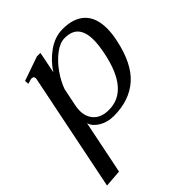

<svg xmlns="http://www.w3.org/2000/svg" viewBox="-197 -605 962 962"><g transform="rotate(-45 284.5 -124.0)"><path d="M133 -393Q134 -396 134 -400Q134 -415 118 -415Q113 -415 103.5 -412Q94 -409 88 -407L86 -429L215 -474H240L217 -359Q248 -409 298 -444.5Q348 -480 403 -480Q481 -480 522 -440.5Q563 -401 563 -324Q563 -289 554 -247Q526 -112 456.5 -51Q387 10 277 10Q232 10 198 -10.5Q164 -31 156 -60L98 225L6 232ZM464 -242Q475 -295 475 -331Q475 -386 451.5 -413.5Q428 -441 378 -441Q345 -441 308 -413Q271 -385 241 -342.5Q211 -300 197 -259L177 -161Q174 -145 174 -129Q174 -85 201.5 -57Q229 -29 281 -29Q420 -29 464 -242Z"/></g></svg>

Font: Taviraj
Style: Italic
Weight: 400
Italic angle: -12°
Designer: Katatrad Team
Foundry: CadsonDemak
Version: Version 1.001